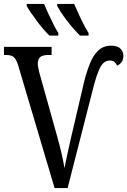

<svg xmlns="http://www.w3.org/2000/svg" viewBox="-20 -951 644 971"><path d="M72 -620Q62 -652 49.5 -662.5Q37 -673 10 -673H0V-714H241V-673H225Q197 -673 184 -663Q171 -653 171 -628Q171 -623 172 -616Q173 -609 175 -602Q177 -595 178 -587L268 -265Q282 -215 291 -176.5Q300 -138 306 -101Q314 -140 322.5 -180Q331 -220 341 -262L406 -540Q419 -591 435.5 -631.5Q452 -672 477.5 -696Q503 -720 543 -720Q574 -720 589 -705Q604 -690 604 -668Q604 -649 595 -637Q586 -625 572 -619Q567 -631 558.5 -638Q550 -645 536 -645Q518 -645 504.5 -633.5Q491 -622 480 -596Q469 -570 457 -528L322 0H256ZM384 -771Q370 -785 353 -804.5Q336 -824 319 -846Q302 -868 289 -888Q276 -908 269 -921V-931H355Q365 -909 377 -882Q389 -855 402.5 -829Q416 -803 428 -784V-771ZM230 -771Q215 -785 198.5 -804.5Q182 -824 165.5 -846Q149 -868 135.5 -888Q122 -908 115 -921V-931H203Q212 -909 224.5 -882Q237 -855 250 -829Q263 -803 275 -784V-771Z"/></svg>

Font: Noto Serif Condensed
Style: Regular
Weight: 400
Width: 3
Designer: Monotype Design Team
Foundry: Monotype Imaging Inc.
Version: Version 2.015